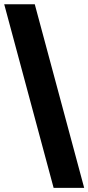

<svg xmlns="http://www.w3.org/2000/svg" viewBox="-20 -782 419 911"><path d="M234.4 109.4 0 -761.7H145L379.4 109.4Z"/></svg>

Font: Inter Display ExtraBold
Style: Regular
Weight: 800
Designer: Rasmus Andersson
Foundry: rsms
Version: Version 4.000;git-a52131595